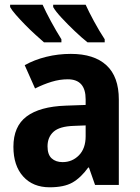

<svg xmlns="http://www.w3.org/2000/svg" viewBox="-20 -786 593 816"><path d="M281 -557Q380 -557 432.5 -508.5Q485 -460 485 -363V0H384L358 -74H355Q323 -30 287.5 -10Q252 10 191 10Q120 10 78.5 -36Q37 -82 37 -162Q37 -249 93 -291Q149 -333 259 -337L344 -340V-364Q344 -449 268 -449Q234 -449 199.5 -438.5Q165 -428 129 -410L85 -509Q126 -532 176.5 -544.5Q227 -557 281 -557ZM293 -251Q233 -249 207.5 -226Q182 -203 182 -164Q182 -129 199.5 -113Q217 -97 246 -97Q287 -97 315.5 -126Q344 -155 344 -207V-253ZM344 -766Q357 -737 379.5 -695.5Q402 -654 425 -619V-606H352Q328 -625 298 -653.5Q268 -682 242 -710Q216 -738 206 -756V-766ZM161 -766Q175 -735 197 -694.5Q219 -654 241 -619V-606H167Q151 -620 129.5 -639.5Q108 -659 86.5 -681Q65 -703 47.5 -723Q30 -743 23 -756V-766Z"/></svg>

Font: Noto Sans SemiCondensed
Style: Bold
Weight: 700
Width: 4
Designer: Monotype Design Team
Foundry: Monotype Imaging Inc.
Version: Version 2.013; ttfautohint (v1.8.4.7-5d5b)